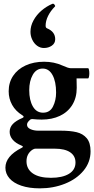

<svg xmlns="http://www.w3.org/2000/svg" viewBox="-20 -765 519 1058"><path d="M314.9 -44.9Q367.2 -44.9 402.1 -36.6Q437 -28.3 458 -3.4Q479 21.5 479 68.8Q479 128.4 440.7 175Q402.3 221.7 338.1 247.3Q273.9 272.9 199.7 272.9Q140.6 272.9 97.7 258.3Q54.7 243.7 32.2 217.8Q9.8 191.9 9.8 159.2Q9.8 95.2 99.1 49.8Q106 46.9 106 43Q106 40.5 98.1 37.1Q65.9 23.9 49.6 4.4Q33.2 -15.1 33.2 -38.6Q33.2 -63 50.5 -81.5Q67.9 -100.1 104 -115.2Q110.4 -118.2 110.4 -121.6Q110.4 -125 103 -129.9Q65.9 -152.8 46.9 -187Q27.8 -221.2 27.8 -262.2Q27.8 -310.1 52.2 -346.9Q76.7 -383.8 121.1 -404.3Q165.5 -424.8 223.1 -424.8Q278.3 -424.8 324.2 -403.8Q356.4 -389.2 369.1 -389.2H465.3Q468.3 -389.2 470.2 -380.9Q472.2 -372.6 472.2 -361.3Q472.2 -350.1 470.2 -341.6Q468.3 -333 465.3 -333H401.9Q402.8 -314.5 402.8 -280.8Q402.8 -226.6 378.4 -187Q354 -147.5 310.3 -126.7Q266.6 -106 210 -106Q186 -106 158.2 -108.9Q150.4 -108.9 147 -106Q137.7 -98.1 133.3 -91.6Q128.9 -85 128.9 -77.6Q128.9 -62 147.5 -53.5Q166 -44.9 190.9 -44.9ZM141.1 -268.1Q141.1 -213.4 160.9 -178.7Q180.7 -144 217.3 -144Q254.9 -144 272 -178Q289.1 -211.9 289.1 -254.9Q289.1 -315.4 269.5 -351.3Q250 -387.2 215.3 -387.2Q180.2 -387.2 160.6 -352.8Q141.1 -318.4 141.1 -268.1ZM396 130.4Q396 94.2 366.7 74.2Q337.4 54.2 280.8 54.2H176.8Q167 54.2 157.2 61Q126 83.5 126 123.5Q126 166.5 160.9 190.7Q195.8 214.8 260.7 214.8Q323.7 214.8 359.9 192.9Q396 170.9 396 130.4ZM147.9 -589.8Q147.9 -622.1 164.6 -652.6Q181.2 -683.1 208.5 -706.5Q235.8 -730 268.1 -743.7Q270 -744.6 272.5 -744.6Q274.4 -744.6 276.4 -743.2Q278.3 -741.7 280.3 -739.3Q286.1 -732.4 282.7 -729Q258.8 -705.1 245.1 -677.5Q231.4 -649.9 231.4 -623.5Q231.4 -617.7 233.2 -614.3Q234.9 -610.8 239.3 -608.9Q284.2 -590.3 284.2 -548.8Q284.2 -526.4 265.6 -513.4Q247.1 -500.5 221.7 -500.5Q201.7 -500.5 184.8 -512.7Q168 -524.9 158 -545.7Q147.9 -566.4 147.9 -589.8Z"/></svg>

Font: JuniusX
Style: Bold
Weight: 700
Designer: Peter S. Baker
Foundry: Briery Creek Software
Version: Version 1.004